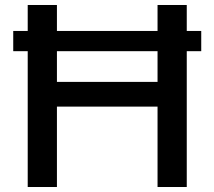

<svg xmlns="http://www.w3.org/2000/svg" viewBox="-20 -749 858 769"><path d="M91 0V-729H208V0ZM611 0V-729H728V0ZM192 -322V-421H627V-322ZM33 -544V-625H786V-544Z"/></svg>

Font: Hubot Sans Medium
Style: Regular
Weight: 500
Designer: Deni Anggara
Foundry: GitHub, Inc., Subsidiary of Microsoft Corporation
Version: Version 2.000